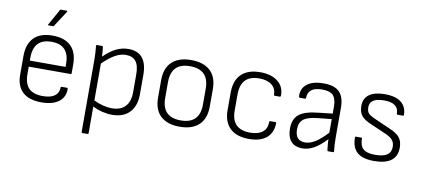

<svg xmlns="http://www.w3.org/2000/svg" viewBox="-77 -975 3167 1438"><g transform="rotate(10 1506.5 -256.0)"><path d="M260 12Q166 12 117 -33Q68 -78 68 -165V-306Q68 -398 116 -446.5Q164 -495 257 -495Q350 -495 398 -447.5Q446 -400 446 -308V-241Q446 -235 440 -235H121V-179Q121 -106 155.5 -71Q190 -36 262 -36Q321 -36 352 -58.5Q383 -81 383 -122Q383 -129 391 -129H430Q436 -129 437 -123Q439 -60 392.5 -24Q346 12 260 12ZM121 -281H393V-303Q393 -448 258 -448Q121 -448 121 -303ZM213 -565Q206 -565 210 -572L277 -692Q279 -697 285 -697H329Q332 -697 333 -694.5Q334 -692 332 -689L254 -569Q252 -565 247 -565Z M603 185Q596 185 596 178V-372Q596 -395 594.5 -423Q593 -451 590 -476Q589 -483 597 -483H634Q641 -483 642 -477Q644 -461 646 -440.5Q648 -420 648 -404Q697 -452 742 -473.5Q787 -495 835 -495Q977 -495 977 -321V-176Q977 -87 930 -37.5Q883 12 797 12Q762 12 722.5 2.5Q683 -7 649 -25V178Q649 185 643 185ZM823 -448Q784 -448 743 -425.5Q702 -403 649 -352V-71Q683 -54 718.5 -45Q754 -36 788 -36Q854 -36 889 -73.5Q924 -111 924 -181V-318Q924 -385 899 -416.5Q874 -448 823 -448Z M1311 12Q1217 12 1166 -35.5Q1115 -83 1115 -175V-308Q1115 -399 1166 -447Q1217 -495 1311 -495Q1406 -495 1457 -447.5Q1508 -400 1508 -308V-175Q1508 -84 1457 -36Q1406 12 1311 12ZM1311 -36Q1455 -36 1455 -181V-302Q1455 -448 1311 -448Q1168 -448 1168 -302V-181Q1168 -36 1311 -36Z M1838 12Q1743 12 1693.5 -36Q1644 -84 1644 -173V-306Q1644 -398 1693.5 -446.5Q1743 -495 1837 -495Q1921 -495 1970 -456.5Q2019 -418 2019 -353Q2019 -340 2012 -340H1972Q1966 -340 1966 -350Q1966 -395 1931.5 -421.5Q1897 -448 1837 -448Q1697 -448 1697 -301V-178Q1697 -36 1839 -36Q1900 -36 1933 -62.5Q1966 -89 1966 -137Q1966 -147 1972 -147H2012Q2019 -147 2019 -141Q2019 -69 1973 -28.5Q1927 12 1838 12Z M2245 12Q2186 12 2157 -22Q2128 -56 2128 -119Q2128 -191 2171.5 -226.5Q2215 -262 2318 -272L2424 -284V-336Q2424 -396 2399.5 -422Q2375 -448 2316 -448Q2207 -448 2207 -364Q2207 -358 2200 -358H2160Q2154 -358 2153 -369Q2150 -427 2193 -461Q2236 -495 2318 -495Q2399 -496 2438 -458Q2477 -420 2477 -337V-116Q2477 -84 2478.5 -57Q2480 -30 2483 -7Q2484 0 2476 0H2440Q2434 0 2432 -9Q2431 -23 2428.5 -45.5Q2426 -68 2426 -90Q2374 -35 2331 -11.5Q2288 12 2245 12ZM2181 -122Q2181 -35 2257 -35Q2293 -35 2333.5 -60Q2374 -85 2424 -139V-242L2317 -231Q2242 -223 2211.5 -198Q2181 -173 2181 -122Z M2788 12Q2702 12 2660.5 -24.5Q2619 -61 2619 -138Q2619 -144 2625 -144H2666Q2672 -144 2672 -139Q2672 -83 2699.5 -59Q2727 -35 2789 -35Q2851 -35 2880.5 -55Q2910 -75 2910 -116Q2910 -147 2894 -167Q2878 -187 2839 -204L2722 -255Q2669 -277 2647 -304Q2625 -331 2625 -378Q2625 -436 2666 -465.5Q2707 -495 2785 -495Q2868 -495 2909.5 -461Q2951 -427 2951 -366Q2951 -360 2944 -360H2904Q2897 -360 2897 -370Q2897 -407 2870 -427.5Q2843 -448 2787 -448Q2678 -448 2678 -378Q2678 -346 2692.5 -331Q2707 -316 2748 -298L2866 -246Q2918 -224 2940.5 -195.5Q2963 -167 2963 -119Q2963 12 2788 12Z"/></g></svg>

Font: Sofia Sans Light
Style: Regular
Weight: 300
Designer: Botio Nikoltchev, Ani Petrova
Foundry: lettersoup
Version: Version 4.100; ttfautohint (v1.8.3)